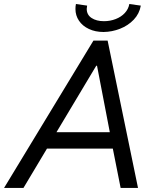

<svg xmlns="http://www.w3.org/2000/svg" viewBox="-59 -918 759 938"><path d="M397.5 -719.7H466.8L615.2 0H530.3L492.2 -191.9H170.4L55.7 0H-39.1ZM309.6 -874Q309.6 -888.2 312 -898.4L366.7 -890.6Q364.7 -879.9 364.7 -875Q364.7 -845.7 388.4 -830.1Q412.1 -814.5 448.7 -814.5Q479.5 -814.5 506.3 -825Q533.2 -835.4 550.8 -854.5Q568.4 -873.5 572.8 -898.4L628.9 -890.6Q622.1 -851.1 594.5 -822Q566.9 -793 527.6 -777.6Q488.3 -762.2 446.8 -761.7Q406.7 -761.7 375.5 -776.4Q344.2 -791 326.9 -816.7Q309.6 -842.3 309.6 -874ZM477.5 -272 415 -596.7H411.1L216.8 -272Z"/></svg>

Font: Reddit Sans Chocolate
Style: Italic
Weight: 400
Italic angle: -11.25°
Designer: Stephen Hutchings
Version: Version 1.013